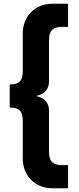

<svg xmlns="http://www.w3.org/2000/svg" viewBox="-20 -758 422 1030"><path d="M345 252V128H313C264 128 243 107 243 58V-163C243 -203 224 -232 173 -243C224 -254 243 -283 243 -323V-544C243 -593 264 -614 313 -614H345V-738H261C169 -738 102 -671 102 -579V-375C102 -324 83 -305 32 -305V-181C83 -181 102 -162 102 -111V93C102 185 169 252 261 252Z"/></svg>

Font: Celebes ExtraBold
Style: Regular
Weight: 800
Designer: Anugrah Pasau
Foundry: Lafontype
Version: Version 1.000